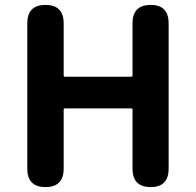

<svg xmlns="http://www.w3.org/2000/svg" viewBox="-20 -761 797 781"><path d="M165 0Q91 0 91 -75V-666Q91 -741 165 -741Q239 -741 239 -666V-454Q239 -449 244 -449H514Q519 -449 519 -454V-666Q519 -741 593 -741Q666 -741 666 -666V-75Q666 0 593 0Q519 0 519 -75V-315Q519 -320 514 -320H244Q239 -320 239 -315V-75Q239 0 165 0Z"/></svg>

Font: Resource Han Rounded KR
Style: Bold
Weight: 700
Designer: Cyano Hao (round all glyphs); Ryoko NISHIZUKA 西塚涼子 (kana, bopomofo & ideographs); Paul D. Hunt (Latin, Greek & Cyrillic)
Foundry: Cyano Hao
Version: 0.990